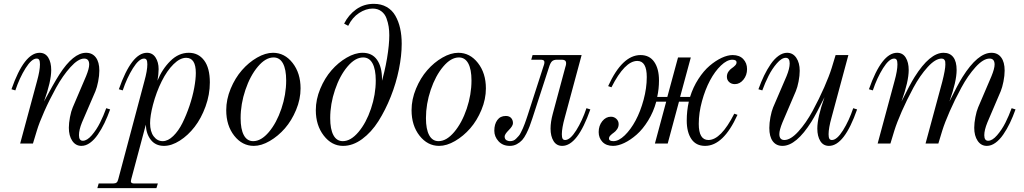

<svg xmlns="http://www.w3.org/2000/svg" viewBox="-20 -740 5279 990"><path d="M59.1 -273.9 39.1 -279.8Q105 -467.8 184.1 -467.8Q213.4 -467.8 228.8 -443.1Q244.1 -418.5 244.1 -378.9Q244.1 -320.3 207 -216.8Q254.9 -306.6 286.1 -356Q357.9 -467.8 423.8 -467.8Q456.1 -467.8 474.1 -443.8Q492.2 -419.9 492.2 -376Q492.2 -350.1 486.1 -319.6Q480 -289.1 472.2 -270L402.8 -108.9Q387.2 -70.8 387.2 -43Q387.2 -14.2 407.2 -14.2Q428.7 -14.2 453.4 -42.7Q478 -71.3 495.8 -107.2Q513.7 -143.1 527.8 -182.1L547.9 -175.8Q534.2 -137.7 518.8 -105.7Q503.4 -73.7 484.6 -46.4Q465.8 -19 444.1 -3.4Q422.4 12.2 399.9 12.2Q370.1 12.2 352.5 -13.9Q335 -40 335 -81.1Q335 -105.5 340.8 -136Q346.7 -166.5 355 -186L423.8 -347.2Q439.9 -386.7 439.9 -407.2Q439.9 -438 414.1 -438Q383.3 -438 343.5 -394Q303.7 -350.1 269.3 -287.8Q234.9 -225.6 208.3 -165.5Q181.6 -105.5 169.9 -65.9L149.9 0H84L170.9 -321.8Q186 -376 186 -408.2Q186 -424.3 182.1 -431.2Q178.2 -438 168.9 -438Q143.1 -438 111.8 -388.2Q80.6 -338.4 59.1 -273.9Z M612.8 -273.9 592.8 -279.8Q658.7 -467.8 737.8 -467.8Q766.6 -467.8 782.2 -443.4Q797.9 -418.9 797.9 -383.8Q797.9 -358.4 792 -324.2Q815.9 -383.3 858.4 -425.5Q900.9 -467.8 953.6 -467.8Q1002.9 -467.8 1032.5 -428.7Q1062 -389.6 1062 -314.9Q1062 -252 1039.8 -190.9Q1017.6 -129.9 983.6 -85.9Q949.7 -42 907.2 -14.9Q864.7 12.2 825.7 12.2Q782.2 12.2 757.8 -18.8Q733.4 -49.8 731.9 -97.2L656.7 184.1Q654.8 191.9 654.8 194.8Q654.8 206.1 671.9 206.1H793.9L786.6 230H481.9L488.8 206.1H563Q575.2 206.1 581.1 201.2Q586.9 196.3 589.8 184.1L724.6 -321.8Q739.7 -376 739.7 -408.2Q739.7 -424.3 735.8 -431.2Q731.9 -438 722.7 -438Q696.8 -438 665.5 -388.2Q634.3 -338.4 612.8 -273.9ZM939.9 -441.9Q908.2 -441.9 874.8 -408.9Q841.3 -376 813.7 -320.8Q786.1 -265.6 768.6 -199.2Q753.9 -142.1 753.9 -105Q753.9 -61.5 772.5 -36.9Q791 -12.2 818.8 -12.2Q846.2 -12.2 873.3 -38.6Q900.4 -64.9 920.7 -105.7Q940.9 -146.5 957 -194.1Q973.1 -241.7 981.4 -286.6Q989.7 -331.5 989.7 -363.8Q989.7 -441.9 939.9 -441.9Z M1285.6 -12.2Q1326.7 -12.2 1366.5 -59.3Q1406.2 -106.4 1430.9 -179.4Q1455.6 -252.4 1455.6 -325.2Q1455.6 -382.3 1439 -413.1Q1422.4 -443.8 1390.6 -443.8Q1349.6 -443.8 1309.8 -396.7Q1270 -349.6 1245.4 -276.6Q1220.7 -203.6 1220.7 -130.9Q1220.7 -73.7 1237.3 -43Q1253.9 -12.2 1285.6 -12.2ZM1288.6 12.2Q1229 12.2 1187.7 -40.3Q1146.5 -92.8 1146.5 -171.9Q1146.5 -227.5 1169.4 -282.7Q1192.4 -337.9 1227.3 -377.9Q1262.2 -418 1305.4 -442.9Q1348.6 -467.8 1387.7 -467.8Q1447.8 -467.8 1488.8 -415.3Q1529.8 -362.8 1529.8 -284.2Q1529.8 -228.5 1506.8 -173.3Q1483.9 -118.2 1449 -78.1Q1414.1 -38.1 1370.8 -12.9Q1327.6 12.2 1288.6 12.2Z M1747.6 -12.2Q1788.6 -12.2 1828.4 -59.3Q1868.2 -106.4 1892.8 -179.4Q1917.5 -252.4 1917.5 -325.2Q1917.5 -382.3 1900.9 -413.1Q1884.3 -443.8 1852.5 -443.8Q1811.5 -443.8 1771.7 -396.7Q1731.9 -349.6 1707.3 -276.6Q1682.6 -203.6 1682.6 -130.9Q1682.6 -73.7 1699.2 -43Q1715.8 -12.2 1747.6 -12.2ZM1749.5 12.2 1750.5 -12.2Q1788.1 -12.2 1825.2 -53Q1862.3 -93.8 1890.6 -157.5Q1918.9 -221.2 1941.4 -295.2Q1963.9 -369.1 1975.6 -439Q1987.3 -508.8 1987.3 -558.1Q1987.3 -581.5 1984.1 -602.3Q1981 -623 1972.7 -645.8Q1964.4 -668.5 1946 -682.1Q1927.7 -695.8 1901.4 -695.8Q1866.7 -695.8 1831.5 -672.9Q1796.4 -649.9 1775.4 -606.9L1754.4 -618.2Q1776.9 -663.1 1816.4 -691.7Q1856 -720.2 1907.7 -720.2Q1945.3 -720.2 1973.6 -704.1Q2002 -688 2018.6 -658.9Q2035.2 -629.9 2043.2 -593.8Q2051.3 -557.6 2051.3 -514.2Q2051.3 -453.6 2036.9 -382.3Q2022.5 -311 1994.9 -241.7Q1967.3 -172.4 1931.2 -115.2Q1895 -58.1 1847.2 -22.9Q1799.3 12.2 1749.5 12.2ZM1949.7 -332Q1949.7 -245.6 1923.3 -166.5Q1897 -87.4 1850.1 -37.6Q1803.2 12.2 1748.5 12.2Q1690.4 12.2 1649.4 -40.8Q1608.4 -93.8 1608.4 -171.9Q1608.4 -227.1 1631.3 -282.2Q1654.3 -337.4 1689.2 -377.4Q1724.1 -417.5 1767.3 -442.6Q1810.5 -467.8 1849.6 -467.8Q1898.9 -467.8 1924.3 -431.4Q1949.7 -395 1949.7 -332Z M2241.2 -12.2Q2282.2 -12.2 2322 -59.3Q2361.8 -106.4 2386.5 -179.4Q2411.1 -252.4 2411.1 -325.2Q2411.1 -382.3 2394.5 -413.1Q2377.9 -443.8 2346.2 -443.8Q2305.2 -443.8 2265.4 -396.7Q2225.6 -349.6 2200.9 -276.6Q2176.3 -203.6 2176.3 -130.9Q2176.3 -73.7 2192.9 -43Q2209.5 -12.2 2241.2 -12.2ZM2244.1 12.2Q2184.6 12.2 2143.3 -40.3Q2102.1 -92.8 2102.1 -171.9Q2102.1 -227.5 2125 -282.7Q2147.9 -337.9 2182.9 -377.9Q2217.8 -418 2261 -442.9Q2304.2 -467.8 2343.3 -467.8Q2403.3 -467.8 2444.3 -415.3Q2485.4 -362.8 2485.4 -284.2Q2485.4 -228.5 2462.4 -173.3Q2439.5 -118.2 2404.5 -78.1Q2369.6 -38.1 2326.4 -12.9Q2283.2 12.2 2244.1 12.2Z M2830.1 -152.8 2895 -394Q2901.4 -412.1 2897.7 -422.1Q2894 -432.1 2876 -432.1H2852.1Q2834.5 -432.1 2825.9 -423.6Q2817.4 -415 2811 -394L2725.1 -129.9Q2716.8 -105 2710.7 -88.6Q2704.6 -72.3 2694.1 -51.3Q2683.6 -30.3 2672.4 -17.8Q2661.1 -5.4 2644.8 3.4Q2628.4 12.2 2608.9 12.2Q2572.3 12.2 2550.5 -11.7Q2528.8 -35.6 2528.8 -65.9Q2528.8 -99.6 2544.2 -120.8Q2559.6 -142.1 2587.9 -142.1Q2606 -142.1 2615.5 -131.6Q2625 -121.1 2625 -105Q2625 -90.8 2603.5 -69.3Q2582 -47.9 2582 -36.1Q2582 -28.3 2585.2 -23.2Q2588.4 -18.1 2593.5 -15.9Q2598.6 -13.7 2602.5 -12.9Q2606.4 -12.2 2609.9 -12.2Q2618.7 -12.2 2626.7 -15.1Q2634.8 -18.1 2641.8 -25.6Q2648.9 -33.2 2654.5 -39.1Q2660.2 -44.9 2666.5 -58.3Q2672.9 -71.8 2676 -78.1Q2679.2 -84.5 2685.3 -101.1Q2691.4 -117.7 2692.9 -122.3Q2694.3 -127 2700.2 -144L2782.2 -397.9Q2789.1 -416 2786.4 -424.1Q2783.7 -432.1 2768.1 -432.1H2719.2L2726.1 -456.1H2979L2892.1 -133.8Q2877 -79.6 2877 -47.9Q2877 -31.7 2880.9 -24.9Q2884.8 -18.1 2894 -18.1Q2919.9 -18.1 2951.2 -67.9Q2982.4 -117.7 3003.9 -182.1L3023.9 -175.8Q2958 12.2 2878.9 12.2Q2849.6 12.2 2834.2 -12.7Q2818.8 -37.6 2818.8 -77.1Q2818.8 -110.8 2830.1 -152.8Z M3141.1 12.2Q3106 12.2 3086.4 -8.3Q3066.9 -28.8 3066.9 -59.1Q3066.9 -91.8 3085.4 -115Q3104 -138.2 3129.9 -138.2Q3146.5 -138.2 3158.2 -127.2Q3169.9 -116.2 3169.9 -100.1Q3169.9 -85.4 3162.1 -74Q3154.3 -62.5 3145 -56.2Q3135.7 -49.8 3127.9 -42Q3120.1 -34.2 3120.1 -25.9Q3120.1 -12.2 3143.1 -12.2Q3170.4 -12.2 3201.4 -42.2Q3232.4 -72.3 3257.3 -118.7Q3282.2 -165 3298.6 -225.6Q3314.9 -286.1 3314.9 -342.8Q3314.9 -425.8 3266.1 -425.8Q3201.7 -425.8 3132.8 -290L3115.7 -295.9Q3188.5 -456.1 3282.7 -456.1Q3329.1 -456.1 3353.5 -420.7Q3377.9 -385.3 3377.9 -325.2Q3377.9 -281.2 3368.7 -240.2H3420.9L3476.1 -443.8H3542L3486.8 -240.2H3538.1Q3553.7 -290.5 3581.1 -332.8Q3608.4 -375 3639.2 -401.1Q3669.9 -427.2 3700.9 -441.7Q3731.9 -456.1 3757.8 -456.1Q3793 -456.1 3812.5 -435.3Q3832 -414.6 3832 -383.8Q3832 -352.1 3813.2 -329.1Q3794.4 -306.2 3769 -306.2Q3751.5 -306.2 3739.7 -316.9Q3728 -327.6 3728 -344.2Q3728 -358.9 3735.8 -370.4Q3743.7 -381.8 3752.9 -387.9Q3762.2 -394 3770 -401.9Q3777.8 -409.7 3777.8 -418Q3777.8 -432.1 3755.9 -432.1Q3728.5 -432.1 3697.3 -402.1Q3666 -372.1 3641.1 -325.4Q3616.2 -278.8 3599.6 -218.3Q3583 -157.7 3583 -101.1Q3583 -18.1 3632.8 -18.1Q3697.3 -18.1 3766.1 -153.8L3782.7 -147.9Q3710 12.2 3615.7 12.2Q3568.8 12.2 3544.9 -23.2Q3521 -58.6 3521 -118.2Q3521 -168.9 3531.7 -215.8H3481L3422.9 0H3356.9L3415 -215.8H3363.8Q3349.6 -163.1 3322 -118.4Q3294.4 -73.7 3262.7 -45.9Q3231 -18.1 3199.2 -2.9Q3167.5 12.2 3141.1 12.2Z M4379.4 -182.1 4399.4 -175.8Q4333.5 12.2 4254.4 12.2Q4225.1 12.2 4209.7 -12.7Q4194.3 -37.6 4194.3 -77.1Q4194.3 -135.3 4231.4 -238.8Q4188 -150.9 4164.1 -112.8Q4085.4 12.2 4014.6 12.2Q3982.4 12.2 3964.6 -11.7Q3946.8 -35.6 3946.8 -80.1Q3946.8 -106 3952.6 -136.5Q3958.5 -167 3966.3 -186L4035.6 -347.2Q4051.8 -386.7 4051.8 -413.1Q4051.8 -441.9 4031.7 -441.9Q4010.3 -441.9 3985.6 -413.3Q3960.9 -384.8 3942.9 -348.9Q3924.8 -313 3910.6 -273.9L3890.6 -279.8Q3904.3 -317.9 3919.7 -349.9Q3935.1 -381.8 3953.9 -409.2Q3972.7 -436.5 3994.4 -452.1Q4016.1 -467.8 4038.6 -467.8Q4068.4 -467.8 4085.9 -441.9Q4103.5 -416 4103.5 -375Q4103.5 -350.6 4097.7 -320.1Q4091.8 -289.6 4083.5 -270L4014.6 -108.9Q3998.5 -69.3 3998.5 -48.8Q3998.5 -18.1 4024.4 -18.1Q4056.6 -18.1 4096.4 -61.8Q4136.2 -105.5 4170.2 -168.2Q4204.1 -231 4230 -290Q4255.9 -349.1 4268.6 -390.1L4288.6 -456.1H4354.5L4267.6 -133.8Q4252.4 -79.6 4252.4 -47.9Q4252.4 -31.7 4256.3 -24.9Q4260.3 -18.1 4269.5 -18.1Q4295.4 -18.1 4326.7 -67.9Q4357.9 -117.7 4379.4 -182.1Z M4480.5 -273.9 4460.4 -279.8Q4526.4 -467.8 4605.5 -467.8Q4634.8 -467.8 4650.1 -443.1Q4665.5 -418.5 4665.5 -378.9Q4665.5 -320.3 4628.4 -216.8Q4671.9 -304.7 4695.8 -342.8Q4774.4 -467.8 4845.2 -467.8Q4877.9 -467.8 4895.3 -445.3Q4912.6 -422.9 4912.6 -378.9Q4912.6 -320.3 4875.5 -216.8Q4918.9 -304.7 4942.9 -342.8Q5021.5 -467.8 5092.3 -467.8Q5124.5 -467.8 5142.3 -443.8Q5160.2 -419.9 5160.2 -376Q5160.2 -350.1 5154.1 -319.6Q5147.9 -289.1 5140.1 -270L5071.3 -108.9Q5055.2 -69.3 5055.2 -43Q5055.2 -14.2 5075.2 -14.2Q5096.7 -14.2 5121.3 -42.7Q5146 -71.3 5164.1 -107.2Q5182.1 -143.1 5196.3 -182.1L5216.3 -175.8Q5202.6 -137.7 5187.3 -105.7Q5171.9 -73.7 5153.1 -46.4Q5134.3 -19 5112.5 -3.4Q5090.8 12.2 5068.4 12.2Q5038.6 12.2 5021 -13.9Q5003.4 -40 5003.4 -81.1Q5003.4 -105.5 5009.3 -136Q5015.1 -166.5 5023.4 -186L5092.3 -347.2Q5108.4 -386.7 5108.4 -407.2Q5108.4 -438 5082.5 -438Q5050.3 -438 5010.5 -394.3Q4970.7 -350.6 4936.8 -287.8Q4902.8 -225.1 4877 -166Q4851.1 -106.9 4838.4 -65.9L4818.4 0H4752.4L4838.4 -317.9Q4854.5 -381.3 4854.5 -407.2Q4854.5 -417 4853.8 -422.4Q4853 -427.7 4848.4 -432.9Q4843.8 -438 4835.4 -438Q4803.2 -438 4763.4 -394.3Q4723.6 -350.6 4689.7 -287.8Q4655.8 -225.1 4629.9 -166Q4604 -106.9 4591.3 -65.9L4571.3 0H4505.4L4592.3 -321.8Q4607.4 -376 4607.4 -408.2Q4607.4 -424.3 4603.5 -431.2Q4599.6 -438 4590.3 -438Q4564.5 -438 4533.2 -388.2Q4502 -338.4 4480.5 -273.9Z"/></svg>

Font: Flanker Steampunk
Style: Italic
Weight: 400
Italic angle: -12°
Designer: Alexey Kryukov, Leonardo Di Lena
Foundry: Alexey Kryukov, Leonardo Di Lena
Version: 1.210